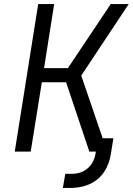

<svg xmlns="http://www.w3.org/2000/svg" viewBox="-20 -750 657 950"><path d="M53 0 169 -730H248L198 -413H316L528 -730H617L382 -376L488 -66H541L529 9Q516 92 463.5 136Q411 180 325 180H291L303 110H336Q382 110 413.5 83Q445 56 453 9L454 0H422L307 -343H187L132 0Z"/></svg>

Font: JetBrains Mono NL Light
Style: Italic
Weight: 300
Italic angle: -9°
Designer: Philipp Nurullin, Konstantin Bulenkov
Foundry: JetBrains
Version: Version 2.304; ttfautohint (v1.8.4.7-5d5b)